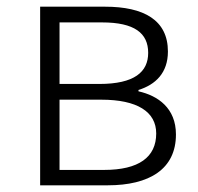

<svg xmlns="http://www.w3.org/2000/svg" viewBox="-20 -554 592 574"><path d="M100 0H302C426 0 506 -48 506 -152C506 -231 452 -268 394 -281V-285C445 -301 482 -336 482 -400C482 -494 410 -534 294 -534H100ZM158 -303V-487H285C382 -487 423 -455 423 -396C423 -339 382 -303 277 -303ZM158 -46V-256H283C390 -256 447 -220 447 -155C447 -84 395 -46 291 -46Z"/></svg>

Font: GenYoGothic2 TW L
Style: Regular
Weight: 300
Version: Version 2.100;PS 2.1;hotconv 16.6.51;makeotf.lib2.5.65220 DE